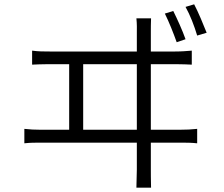

<svg xmlns="http://www.w3.org/2000/svg" viewBox="-20 -841 1040 891"><path d="M939 -689C924 -727 900 -785 881 -821L841 -809C862 -772 882 -720 895 -676L939 -689ZM841 -659C827 -699 802 -754 784 -790L745 -778C764 -740 785 -687 800 -645L841 -659ZM680 -179H822C841 -179 869 -179 895 -176V-243C868 -240 845 -239 818 -239H680V-543H805C825 -543 850 -542 870 -541V-606C844 -604 823 -602 793 -602H680V-698C680 -710 680 -730 681 -756H613C616 -727 615 -706 615 -692V-602H210C182 -602 158 -602 129 -606V-541C153 -542 173 -543 195 -543H301V-239H164C141 -239 119 -240 93 -243V-176C121 -179 141 -179 164 -179H615V-54C615 -41 614 -13 613 30H681C680 -10 680 -39 680 -53V-179ZM366 -239V-543H615V-239H366Z"/></svg>

Font: Glow Sans SC Normal
Style: Regular
Weight: 400
Designer: Ryoko NISHIZUKA (kana, bopomofo & ideographs); Paul D. Hunt (Latin, Greek & Cyrillic); Sandoll Communications, Soo-young
Version: Version 0.93